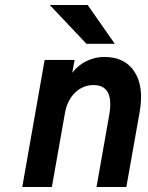

<svg xmlns="http://www.w3.org/2000/svg" viewBox="-20 -752 594 772"><path d="M69.5 0 159.5 -511H280L270.5 -459.5Q294 -490 328 -506.5Q362 -523 399 -523Q482.5 -523 521 -463.2Q559.5 -403.5 541.5 -301.5L488 0H368L419 -288.5Q440.5 -410 356 -410Q313 -410 281.5 -379.2Q250 -348.5 241 -296.5L188.5 0ZM327.5 -576 180 -732H332.5L441.5 -576Z"/></svg>

Font: Overpass
Style: Bold Italic
Weight: 700
Italic angle: -10°
Designer: Delve Withrington, Dave Bailey, Thomas Jockin
Foundry: Delve Fonts LLC
Version: Version 4.000; ttfautohint (v1.8.3)